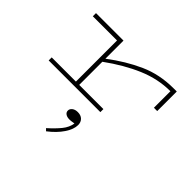

<svg xmlns="http://www.w3.org/2000/svg" viewBox="-150 -557 1027 1027"><g transform="rotate(45 363.5 -43.5)"><path d="M441 1H50V-22H233V-333H50V-357H258V-220Q346 -287 434.5 -326.5Q523 -366 627 -366H652V-218H627V-343Q534 -343 443.5 -304.5Q353 -266 258 -197V-22H441ZM356 86Q379 86 392.5 99Q406 112 406 134Q406 166 380 205Q354 244 308 279L296 267Q334 233 357.5 204Q381 175 386 142Q378 143 369.5 144.5Q361 146 351 146Q334 146 323 138.5Q312 131 312 118Q312 105 324 95.5Q336 86 356 86Z"/></g></svg>

Font: BhuTuka Expanded One
Style: Regular
Weight: 400
Designer: Erin McLaughlin
Version: Version 1.000; ttfautohint (v1.8.3)